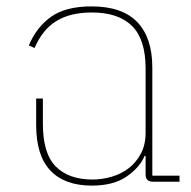

<svg xmlns="http://www.w3.org/2000/svg" viewBox="-20 -568 598 600"><path d="M267 12Q182 12 137.5 -35Q93 -82 93 -177V-260H114V-181Q114 -88 154.5 -47.5Q195 -7 269 -7Q300 -7 330 -16Q360 -25 383 -43Q406 -61 420.5 -88.5Q435 -116 435 -153V-354Q435 -445 392.5 -487Q350 -529 267 -529Q200 -529 156.5 -502.5Q113 -476 88 -418L70 -426Q94 -483 139.5 -515.5Q185 -548 266 -548Q362 -548 409 -499Q456 -450 456 -357V-19H541V0H462Q447 0 441 -5.5Q435 -11 435 -23V-81H432Q417 -45 376 -16.5Q335 12 267 12Z"/></svg>

Font: IBM Plex Sans Thai Thin
Style: Regular
Weight: 100
Designer: Mike Abbink, Paul van der Laan, Pieter van Rosmalen, Ben Mitchell, Mark Frömberg
Foundry: Bold Monday
Version: Version 1.1